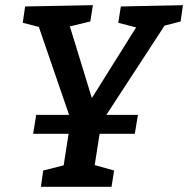

<svg xmlns="http://www.w3.org/2000/svg" viewBox="-20 -722 727 742"><path d="M138 0 147 -63 226 -83 245 -205H108L120 -278H247L130 -618L68 -634L77 -697L339 -702L329 -639L250 -620L335 -343L506 -616L437 -634L447 -697L687 -702L678 -639L616 -623L391 -278H513L501 -205H365L346 -84L421 -63L411 0Z"/></svg>

Font: Bitter SemiBold
Style: Italic
Weight: 600
Italic angle: -9°
Designer: Sol Matas, and Bitter project Authors
Foundry: Sol Matas
Version: Version 2.001